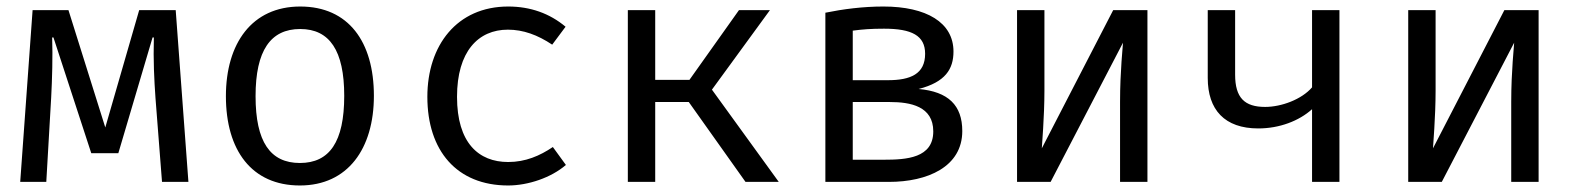

<svg xmlns="http://www.w3.org/2000/svg" viewBox="-20 -558 4840 589"><path d="M519 -527H407L303 -167L190 -527H80L42 0H122L137 -259C140 -315 142 -385 140 -443H144L260 -88H343L448 -443H452C450 -372 453 -314 457 -257L477 0H558Z M901 -538C753 -538 673 -425 673 -263C673 -97 752 11 900 11C1047 11 1127 -102 1127 -264C1127 -430 1049 -538 901 -538ZM901 -469C991 -469 1036 -403 1036 -264C1036 -123 991 -58 900 -58C809 -58 764 -123 764 -263C764 -403 810 -469 901 -469Z M1539 -61C1448 -61 1382 -120 1382 -261C1382 -400 1447 -467 1538 -467C1585 -467 1629 -451 1674 -421L1715 -476C1666 -517 1607 -538 1539 -538C1382 -538 1291 -419 1291 -261C1291 -96 1381 11 1539 11C1600 11 1671 -13 1716 -52L1676 -107C1636 -80 1592 -61 1539 -61Z M1906 0H1990V-245H2093L2267 0H2369L2164 -283L2342 -527H2247L2095 -313H1990V-527H1906Z M2798 -285C2880 -306 2905 -346 2905 -400C2905 -489 2822 -538 2690 -538C2627 -538 2566 -530 2512 -519V0H2707C2825 0 2932 -46 2932 -156C2932 -235 2889 -277 2798 -285ZM2692 -470C2777 -470 2818 -449 2818 -393C2818 -331 2773 -312 2704 -312H2596V-464C2627 -468 2652 -470 2692 -470ZM2691 -68H2596V-245H2710C2773 -245 2843 -232 2843 -155C2843 -73 2761 -68 2691 -68Z M3500 -527H3395L3176 -103C3176 -110 3184 -198 3184 -280V-527H3100V0H3203L3425 -427C3425 -420 3416 -340 3416 -246V0H3500Z M4089 -527H4005V-290C3973 -253 3911 -230 3861 -230C3798 -230 3769 -258 3769 -329V-527H3685V-319C3685 -221 3737 -164 3840 -164C3905 -164 3965 -187 4005 -223V0H4089Z M4700 -527H4595L4376 -103C4376 -110 4384 -198 4384 -280V-527H4300V0H4403L4625 -427C4625 -420 4616 -340 4616 -246V0H4700Z"/></svg>

Font: FiraMono Nerd Font
Style: Regular
Weight: 400
Designer: Carrois Corporate & Edenspiekermann AG
Foundry: Carrois Corporate GbR & Edenspiekermann AG
Version: Version 003.206;Nerd Fonts 3.3.0